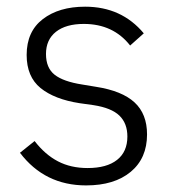

<svg xmlns="http://www.w3.org/2000/svg" viewBox="-20 -545 519 577"><path d="M238.8 12.2Q114.3 12.2 40 -85.9L84 -121.1Q115.7 -80.1 154.3 -60.1Q192.9 -40 243.2 -40Q300.8 -40 331.8 -64.5Q362.8 -88.9 362.8 -134.8Q362.8 -174.3 338.9 -197.5Q314.9 -220.7 261.2 -229L219.2 -234.9Q143.6 -246.6 101.8 -280.5Q60.1 -314.5 60.1 -379.9Q60.1 -450.2 108.6 -487.5Q157.2 -524.9 235.8 -524.9Q345.2 -524.9 412.1 -444.8L371.1 -408.2Q320.3 -473.1 231.9 -473.1Q178.2 -473.1 148.2 -449.5Q118.2 -425.8 118.2 -382.8Q118.2 -340.8 144.3 -320.3Q170.4 -299.8 227.1 -291L268.1 -284.2Q346.7 -272 384.3 -237.3Q421.9 -202.6 421.9 -141.1Q421.9 -69.3 372.8 -28.6Q323.7 12.2 238.8 12.2Z"/></svg>

Font: Anuphan Light
Style: Regular
Weight: 300
Designer: Mike Abbink, Paul van der Laan, Pieter van Rosmalen, Mint Tantisuwanna
Foundry: Bold Monday; Cadson Demak
Version: Version 3.002;hotconv 1.0.109;makeotfexe 2.5.65596